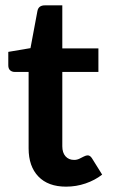

<svg xmlns="http://www.w3.org/2000/svg" viewBox="-20 -690 422 718"><path d="M227 8Q160 8 123.5 -30Q87 -68 87 -135V-421H35Q25 -421 18 -427Q11 -433 11 -446V-496L94 -510L120 -649Q124 -670 148 -670H213V-509H348V-421H213V-143Q213 -119 225 -105.5Q237 -92 257 -92Q268 -92 277 -96.5Q286 -101 294 -105Q302 -109 308 -109Q317 -109 324 -98L362 -37Q335 -16 300 -4Q265 8 227 8Z"/></svg>

Font: Aleo
Style: Bold
Weight: 700
Designer: Alessio Laiso
Foundry: Alessio Laiso
Version: Version 2.001;gftools[0.9.29]